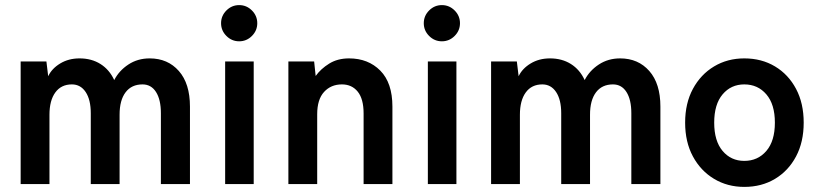

<svg xmlns="http://www.w3.org/2000/svg" viewBox="-20 -722 3208 753"><path d="M61 0V-481H162L169 -423Q183 -453 216 -473Q249 -493 292 -493Q339 -493 374 -471Q409 -449 428 -408Q447 -445 483.5 -469Q520 -493 567 -493Q638 -493 681.5 -443.5Q725 -394 725 -304V0H611V-278Q611 -331 592 -361Q573 -391 539 -391Q496 -391 472.5 -360Q449 -329 449 -272V0H336V-278Q336 -331 316 -361Q296 -391 262 -391Q220 -391 197 -359.5Q174 -328 174 -272V0Z M863 0V-481H975V0ZM918 -560Q889 -560 868 -581Q847 -602 847 -631Q847 -660 868 -681Q889 -702 918 -702Q947 -702 968 -681Q989 -660 989 -631Q989 -602 968 -581Q947 -560 918 -560Z M1111 0V-481H1212L1218 -424Q1238 -452 1271 -472.5Q1304 -493 1349 -493Q1424 -493 1471.5 -445Q1519 -397 1519 -304V0H1406V-277Q1406 -334 1383 -362.5Q1360 -391 1321 -391Q1278 -391 1251 -361.5Q1224 -332 1224 -274V0Z M1658 0V-481H1770V0ZM1713 -560Q1684 -560 1663 -581Q1642 -602 1642 -631Q1642 -660 1663 -681Q1684 -702 1713 -702Q1742 -702 1763 -681Q1784 -660 1784 -631Q1784 -602 1763 -581Q1742 -560 1713 -560Z M1906 0V-481H2007L2014 -423Q2028 -453 2061 -473Q2094 -493 2137 -493Q2184 -493 2219 -471Q2254 -449 2273 -408Q2292 -445 2328.5 -469Q2365 -493 2412 -493Q2483 -493 2526.5 -443.5Q2570 -394 2570 -304V0H2456V-278Q2456 -331 2437 -361Q2418 -391 2384 -391Q2341 -391 2317.5 -360Q2294 -329 2294 -272V0H2181V-278Q2181 -331 2161 -361Q2141 -391 2107 -391Q2065 -391 2042 -359.5Q2019 -328 2019 -272V0Z M2899 11Q2833 11 2780.5 -20.5Q2728 -52 2697.5 -108.5Q2667 -165 2667 -241Q2667 -317 2697.5 -373.5Q2728 -430 2780.5 -461.5Q2833 -493 2899 -493Q2967 -493 3019.5 -461.5Q3072 -430 3102 -373.5Q3132 -317 3132 -241Q3132 -165 3102 -108.5Q3072 -52 3019.5 -20.5Q2967 11 2899 11ZM2899 -91Q2952 -91 2985.5 -130Q3019 -169 3019 -241Q3019 -313 2985.5 -352Q2952 -391 2899 -391Q2847 -391 2814 -352Q2781 -313 2781 -241Q2781 -169 2814 -130Q2847 -91 2899 -91Z"/></svg>

Font: Zen Kaku Gothic New
Style: Bold
Weight: 700
Designer: Yoshimichi Ohira
Foundry: Positype
Version: Version 1.002